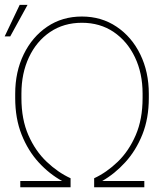

<svg xmlns="http://www.w3.org/2000/svg" viewBox="-30 -791 683 811"><path d="M55.7 0V-26.4H232.4Q178.2 -56.2 133.3 -105.2Q88.4 -154.3 61.3 -222.4Q34.2 -290.5 34.2 -377V-395Q34.2 -487.8 70.1 -561.5Q106 -635.3 169.4 -678.2Q232.9 -721.2 315.9 -721.2Q398.4 -721.2 462.4 -678.2Q526.4 -635.3 562.5 -561.3Q598.6 -487.3 598.6 -395V-377Q598.6 -291 571.5 -223.1Q544.4 -155.3 499.5 -106Q454.6 -56.6 401.4 -26.4H579.6V0H367.7V-38.1Q420.4 -62.5 467.3 -107.7Q514.2 -152.8 543.2 -220Q572.3 -287.1 572.3 -377V-396Q572.3 -481.4 540 -549.1Q507.8 -616.7 450.2 -655.8Q392.6 -694.8 315.9 -694.8Q239.3 -694.8 181.6 -655.8Q124 -616.7 92.3 -549.1Q60.5 -481.4 60.5 -396V-377Q60.5 -286.6 90.1 -219.7Q119.6 -152.8 167.2 -107.7Q214.8 -62.5 268.1 -38.1V0ZM-10.3 -637.2 53.2 -770.5H86.4L13.2 -637.2Z"/></svg>

Font: Roboto Slab Thin
Style: Regular
Weight: 100
Designer: Google
Version: Version 2.000; ttfautohint (v1.8.1.43-b0c9)